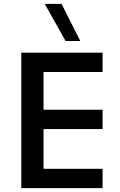

<svg xmlns="http://www.w3.org/2000/svg" viewBox="-20 -972 622 992"><path d="M90 -700V0H510V-100H205V-305H510V-405H205V-600H510V-700ZM319 -760H395L298 -952H211Z"/></svg>

Font: Goli Medium
Style: Regular
Weight: 500
Designer: jaikishan Patel
Foundry: MagicType
Version: Version 1.000;Glyphs 3.2 (3242)